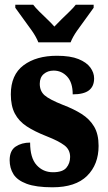

<svg xmlns="http://www.w3.org/2000/svg" viewBox="-20 -786 459 816"><path d="M203 10Q133 10 93 -5Q53 -20 37 -46Q21 -72 21 -105Q21 -146 46.5 -163Q72 -180 108 -180Q108 -115 135.5 -84.5Q163 -54 205 -54Q246 -54 262 -73Q278 -92 278 -119Q278 -150 253.5 -168.5Q229 -187 178 -207Q127 -227 93.5 -249Q60 -271 43 -303.5Q26 -336 26 -385Q26 -468 80 -508.5Q134 -549 222 -549Q279 -549 313.5 -535Q348 -521 364 -499Q380 -477 380 -453Q380 -419 358 -402Q336 -385 289 -385Q289 -435 265.5 -460.5Q242 -486 208 -486Q183 -486 166 -471.5Q149 -457 149 -430Q149 -399 169.5 -381Q190 -363 248 -340Q293 -323 327 -301.5Q361 -280 380 -248Q399 -216 399 -166Q399 -87 350 -38.5Q301 10 203 10ZM143 -606Q134 -629 115.5 -655.5Q97 -682 77.5 -708Q58 -734 45 -753V-766H121Q130 -754 146.5 -737.5Q163 -721 181 -704Q199 -687 211 -673Q224 -687 241.5 -704Q259 -721 276 -737.5Q293 -754 302 -766H378V-753Q365 -734 345.5 -708Q326 -682 307.5 -655.5Q289 -629 280 -606Z"/></svg>

Font: Noto Serif Armenian ExtraCondensed Black
Style: Regular
Weight: 900
Width: 2
Designer: Monotype Design Team
Foundry: Monotype Imaging Inc.
Version: Version 2.008; ttfautohint (v1.8.4.7-5d5b)